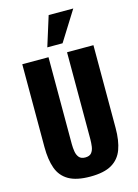

<svg xmlns="http://www.w3.org/2000/svg" viewBox="-155 -1157 898 1251"><g transform="rotate(-15 294.0 -531.5)"><path d="M294 12Q201 12 148.5 -18.5Q96 -49 75 -107.5Q54 -166 54 -251V-810H231V-224Q231 -199 235 -174Q239 -149 252.5 -133Q266 -117 294 -117Q323 -117 336 -133Q349 -149 352.5 -174Q356 -199 356 -224V-810H534V-251Q534 -166 512.5 -107.5Q491 -49 439 -18.5Q387 12 294 12ZM240 -874 303 -1075H469L343 -874Z"/></g></svg>

Font: Oswald
Style: Bold
Weight: 700
Designer: Vernon Adams
Foundry: Vernon Adams
Version: Version 4.103;gftools[0.9.33.dev8+g029e19f]